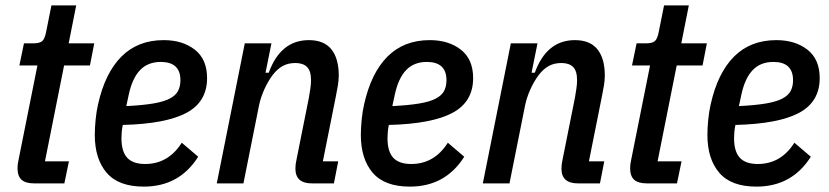

<svg xmlns="http://www.w3.org/2000/svg" viewBox="-20 -681 3078 713"><path d="M107 0Q75 0 60 -13.5Q45 -27 45 -57Q45 -71 49 -88L119 -438H52L69 -520H103Q128 -520 137.5 -529Q147 -538 152 -566L171 -661H263L235 -520H330L314 -438H218L147 -82H236L219 0Z M514 12Q420 12 376 -39.5Q332 -91 332 -180Q332 -205 335 -236Q338 -267 344 -293Q370 -410 431 -471Q492 -532 588 -532Q658 -532 703.5 -496.5Q749 -461 749 -391Q749 -303 672.5 -262Q596 -221 436 -217Q433 -203 432 -190Q431 -177 431 -168Q431 -118 452.5 -95Q474 -72 519 -72Q605 -72 655 -151L716 -99Q646 12 514 12ZM577 -451Q529 -451 500 -420.5Q471 -390 458 -329L449 -287Q509 -290 548 -296.5Q587 -303 609.5 -314.5Q632 -326 641 -343Q650 -360 650 -383Q650 -451 577 -451Z M785 0 889 -520H988L966 -411H978Q1022 -532 1127 -532Q1183 -532 1210.5 -498Q1238 -464 1238 -400Q1238 -383 1234.5 -362Q1231 -341 1227 -322L1179 -82H1236L1220 0H1138Q1077 0 1077 -55Q1077 -71 1081 -88L1127 -318Q1130 -335 1132.5 -352Q1135 -369 1135 -383Q1135 -418 1120 -432.5Q1105 -447 1077 -447Q1050 -447 1030 -436Q1010 -425 993 -403Q975 -379 961.5 -349Q948 -319 942 -290L884 0Z M1502 12Q1408 12 1364 -39.5Q1320 -91 1320 -180Q1320 -205 1323 -236Q1326 -267 1332 -293Q1358 -410 1419 -471Q1480 -532 1576 -532Q1646 -532 1691.5 -496.5Q1737 -461 1737 -391Q1737 -303 1660.5 -262Q1584 -221 1424 -217Q1421 -203 1420 -190Q1419 -177 1419 -168Q1419 -118 1440.5 -95Q1462 -72 1507 -72Q1593 -72 1643 -151L1704 -99Q1634 12 1502 12ZM1565 -451Q1517 -451 1488 -420.5Q1459 -390 1446 -329L1437 -287Q1497 -290 1536 -296.5Q1575 -303 1597.5 -314.5Q1620 -326 1629 -343Q1638 -360 1638 -383Q1638 -451 1565 -451Z M1773 0 1877 -520H1976L1954 -411H1966Q2010 -532 2115 -532Q2171 -532 2198.5 -498Q2226 -464 2226 -400Q2226 -383 2222.5 -362Q2219 -341 2215 -322L2167 -82H2224L2208 0H2126Q2065 0 2065 -55Q2065 -71 2069 -88L2115 -318Q2118 -335 2120.5 -352Q2123 -369 2123 -383Q2123 -418 2108 -432.5Q2093 -447 2065 -447Q2038 -447 2018 -436Q1998 -425 1981 -403Q1963 -379 1949.5 -349Q1936 -319 1930 -290L1872 0Z M2382 0Q2350 0 2335 -13.5Q2320 -27 2320 -57Q2320 -71 2324 -88L2394 -438H2327L2344 -520H2378Q2403 -520 2412.5 -529Q2422 -538 2427 -566L2446 -661H2538L2510 -520H2605L2589 -438H2493L2422 -82H2511L2494 0Z M2789 12Q2695 12 2651 -39.5Q2607 -91 2607 -180Q2607 -205 2610 -236Q2613 -267 2619 -293Q2645 -410 2706 -471Q2767 -532 2863 -532Q2933 -532 2978.5 -496.5Q3024 -461 3024 -391Q3024 -303 2947.5 -262Q2871 -221 2711 -217Q2708 -203 2707 -190Q2706 -177 2706 -168Q2706 -118 2727.5 -95Q2749 -72 2794 -72Q2880 -72 2930 -151L2991 -99Q2921 12 2789 12ZM2852 -451Q2804 -451 2775 -420.5Q2746 -390 2733 -329L2724 -287Q2784 -290 2823 -296.5Q2862 -303 2884.5 -314.5Q2907 -326 2916 -343Q2925 -360 2925 -383Q2925 -451 2852 -451Z"/></svg>

Font: IBM Plex Sans Cond Medm
Style: Italic
Weight: 500
Width: 3
Italic angle: -11°
Designer: Mike Abbink, Paul van der Laan, Pieter van Rosmalen
Foundry: Bold Monday
Version: Version 1.3